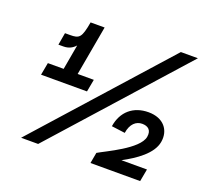

<svg xmlns="http://www.w3.org/2000/svg" viewBox="-122 -866 1100 1017"><g transform="rotate(20 427.5 -358.0)"><path d="M494 -61 483 0H763L776 -70H632C703 -108 785 -163 797 -233C809 -302 766 -358 681 -358C595 -358 536 -307 523 -222L599 -212C607 -265 636 -289 670 -289C702 -289 725 -273 718 -233C705 -160 536 -86 494 -61ZM77 -350H336L349 -420H258L308 -700H229C213 -609 202 -600 149 -600H121L109 -531H137C167 -531 188 -543 204 -561L179 -420H90ZM92 0H188L828 -716H732Z"/></g></svg>

Font: Uncut Sans Semibold
Style: Italic
Weight: 600
Italic angle: -10°
Designer: Kasper Nordkvist
Foundry: Uncut Type
Version: Version 1.111;FEAKit 1.0